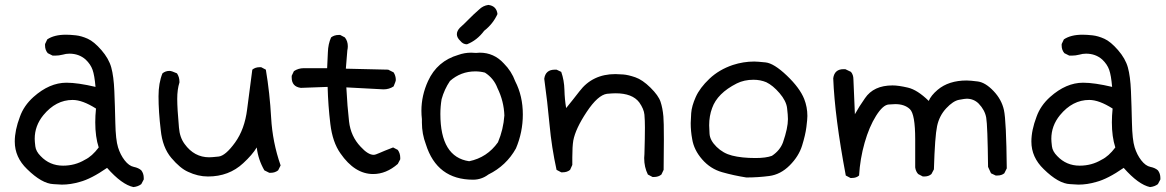

<svg xmlns="http://www.w3.org/2000/svg" viewBox="-20 -727 4738 780"><path d="M522 33Q475 23 415 -45Q350 0 304 12Q267 23 231 23L197 21Q150 19 90 -40Q40 -88 40 -152Q40 -198 61 -253Q77 -298 116 -333Q181 -391 250 -391Q296 -391 368 -374Q364 -421 356 -443.5Q348 -466 328 -485Q301 -509 262 -509Q248 -509 235 -505Q219 -501 204 -501H194L174 -511Q163 -524 163 -542V-548L172 -567Q200 -586 248 -586Q265 -586 288 -583.5Q311 -581 336.5 -569.5Q362 -558 392 -523.5Q422 -489 432 -453Q442 -417 444.5 -357Q447 -297 448.5 -228Q450 -159 459.5 -128.5Q469 -98 486.5 -75.5Q504 -53 523.5 -49Q543 -45 554 -35Q564 -22 564 -4V2L554 21Q541 31 522 33ZM236 -54Q285 -54 325 -78Q354 -92 381 -128Q367 -171 367 -230Q367 -257 370 -286Q315 -321 275 -321Q207 -321 156 -259Q121 -216 121 -163Q121 -153 123.5 -132.5Q126 -112 145 -93Q182 -54 236 -54Z M825 -10Q784 -10 744 -29Q712 -43 676 -85.5Q640 -128 633 -199Q624 -273 624 -336Q624 -390 640 -429Q652 -439 669 -439Q677 -439 699 -429Q709 -414 709 -395V-392Q700 -364 700 -325Q700 -287 707 -209Q710 -169 730 -142Q769 -88 830 -88Q840 -88 868 -91Q896 -94 935 -148Q974 -202 984 -283Q994 -364 1005 -444Q1017 -454 1035 -454H1041L1060 -444Q1076 -349 1081.5 -249Q1087 -149 1120 -55L1110 -35Q1097 -25 1080 -25H1074L1054 -35Q1029 -78 1023 -128Q1005 -98 968 -64Q910 -10 825 -10Z M1496 -20Q1421 -20 1363 -104Q1331 -149 1322 -223.5Q1313 -298 1311 -374L1202 -370Q1165 -375 1165 -412V-419L1174 -438Q1192 -450 1214 -450H1309Q1311 -481 1312 -514.5Q1313 -548 1325 -575Q1338 -585 1356 -585H1362L1381 -575Q1393 -560 1393 -539Q1393 -531 1391 -522L1385 -448L1557 -444L1579 -433Q1588 -419 1588 -402Q1588 -397 1579 -376Q1561 -364 1538 -364L1387 -372Q1391 -294 1398 -233.5Q1405 -173 1445 -131Q1475 -98 1498 -98Q1505 -98 1521.5 -105.5Q1538 -113 1577 -128L1596 -118Q1606 -104 1606 -86V-80L1596 -61Q1549 -20 1496 -20Z M1877 -547Q1861 -547 1850 -561Q1836 -574 1836 -588Q1836 -601 1848 -614Q1866 -630 1884.5 -649Q1903 -668 1926 -688Q1942 -704 1964 -707Q1997 -703 2001 -670Q1983 -630 1947 -602Q1918 -563 1877 -547ZM1902 3Q1755 3 1710 -141Q1694 -183 1694 -229V-243Q1692 -260 1692 -277Q1692 -339 1719 -398Q1756 -479 1842 -504Q1867 -513 1894 -513L1914 -512L1929 -513Q1987 -513 2027 -469Q2058 -438 2073 -397Q2104 -337 2104 -262Q2104 -190 2076 -124Q2037 -54 1964 -18Q1936 3 1902 3ZM1886 -72Q1959 -87 2003 -149Q2025 -201 2029 -258Q2027 -316 2001 -369Q1986 -409 1950 -432Q1931 -437 1911 -437Q1852 -437 1808 -398Q1785 -364 1774 -324Q1769 -294 1769 -264Q1769 -89 1886 -72Z M2637 -8H2631L2612 -18Q2597 -48 2597 -85L2598 -101Q2600 -169 2600 -209Q2600 -238 2598 -261Q2596 -284 2577 -311Q2549 -348 2481 -348Q2469 -348 2446 -346Q2409 -341 2363.5 -272.5Q2318 -204 2309 -156Q2305 -132 2305 -88V-57L2296 -37Q2284 -27 2266 -27H2260L2241 -37Q2221 -128 2212.5 -220.5Q2204 -313 2191 -407Q2196 -444 2234 -444H2241L2260 -435Q2272 -401 2273 -362Q2274 -323 2280 -288Q2307 -321 2334 -356Q2387 -426 2480 -426Q2491 -426 2511.5 -424.5Q2532 -423 2561 -413Q2590 -403 2622.5 -371Q2655 -339 2663.5 -313.5Q2672 -288 2675 -254Q2677 -234 2677 -160L2676 -37L2667 -18Q2655 -8 2637 -8Z M3012 -6Q2961 -14 2913.5 -27.5Q2866 -41 2832.5 -79.5Q2799 -118 2792 -162Q2786 -194 2786 -227Q2786 -239 2788 -267.5Q2790 -296 2806.5 -333Q2823 -370 2862 -407Q2901 -444 2957 -463Q3000 -477 3044 -477Q3056 -477 3090 -473.5Q3124 -470 3176.5 -420Q3229 -370 3247 -325Q3260 -292 3260 -256Q3260 -243 3256 -211Q3252 -179 3238.5 -135.5Q3225 -92 3188 -55Q3151 -18 3105 -12Q3059 -6 3012 -6ZM3049 -85Q3092 -85 3116 -94Q3149 -116 3161 -149Q3181 -207 3181 -243Q3181 -259 3177.5 -288Q3174 -317 3147 -348.5Q3120 -380 3093 -393Q3069 -403 3041 -403Q3003 -403 2973 -388Q2894 -348 2873 -288Q2861 -256 2861 -218Q2861 -211 2862.5 -184Q2864 -157 2891 -130.5Q2918 -104 2954 -95Q2993 -85 3049 -85Z M3441 -4H3435L3416 -14Q3371 -253 3365 -409Q3370 -446 3407 -446H3414L3437 -435Q3447 -423 3447 -405L3453 -263Q3470 -294 3494 -328Q3529 -380 3606 -380Q3630 -380 3668.5 -371Q3707 -362 3753 -317Q3762 -339 3789 -362Q3834 -400 3907 -400Q3922 -400 3952.5 -396Q3983 -392 4016 -357.5Q4049 -323 4058.5 -280Q4068 -237 4070 -43L4060 -23Q4049 -14 4032 -14H4025L4006 -23L3994 -49Q3992 -218 3986.5 -249Q3981 -280 3956 -306Q3936 -326 3907 -326Q3900 -326 3876 -321.5Q3852 -317 3824 -287Q3796 -257 3787 -215Q3778 -173 3774 -39L3764 -20Q3753 -10 3735 -10H3729L3710 -20Q3700 -31 3698 -47V-161Q3698 -263 3676.5 -283.5Q3655 -304 3617 -304Q3614 -304 3590.5 -302.5Q3567 -301 3539 -256.5Q3511 -212 3492.5 -147Q3474 -82 3470 -14Q3459 -4 3441 -4Z M4652 33Q4605 23 4545 -45Q4480 0 4434 12Q4397 23 4361 23L4327 21Q4280 19 4220 -40Q4170 -88 4170 -152Q4170 -198 4191 -253Q4207 -298 4246 -333Q4311 -391 4380 -391Q4426 -391 4498 -374Q4494 -421 4486 -443.5Q4478 -466 4458 -485Q4431 -509 4392 -509Q4378 -509 4365 -505Q4349 -501 4334 -501H4324L4304 -511Q4293 -524 4293 -542V-548L4302 -567Q4330 -586 4378 -586Q4395 -586 4418 -583.5Q4441 -581 4466.5 -569.5Q4492 -558 4522 -523.5Q4552 -489 4562 -453Q4572 -417 4574.5 -357Q4577 -297 4578.5 -228Q4580 -159 4589.5 -128.5Q4599 -98 4616.5 -75.5Q4634 -53 4653.5 -49Q4673 -45 4684 -35Q4694 -22 4694 -4V2L4684 21Q4671 31 4652 33ZM4366 -54Q4415 -54 4455 -78Q4484 -92 4511 -128Q4497 -171 4497 -230Q4497 -257 4500 -286Q4445 -321 4405 -321Q4337 -321 4286 -259Q4251 -216 4251 -163Q4251 -153 4253.5 -132.5Q4256 -112 4275 -93Q4312 -54 4366 -54Z"/></svg>

Font: Xiaolai SC
Style: Regular
Weight: 400
Designer: Nozomi Seto 瀬戸のぞみ
Version: Version 3.11;December 4, 2020;FontCreator 13.0.0.2613 64-bit